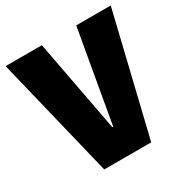

<svg xmlns="http://www.w3.org/2000/svg" viewBox="-159 -817 917 949"><g transform="rotate(-30 300.0 -343.0)"><path d="M167 0 0 -686H207L306 -161H311L403 -686H600L435 0Z"/></g></svg>

Font: Chivo Mono Black
Style: Regular
Weight: 900
Designer: Hector Gatti
Foundry: Omnibus-Type
Version: Version 1.008